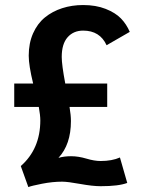

<svg xmlns="http://www.w3.org/2000/svg" viewBox="-20 -726 610 762"><path d="M92.5 16.5 62.5 -67Q140 -135 140 -248.5Q140 -268 134 -301.5H36.5V-394.5H111.5Q94 -466.5 94 -505Q94 -554.5 111.2 -593.5Q128.5 -632.5 158.2 -656.8Q188 -681 226.8 -693.5Q265.5 -706 310 -706Q360.5 -706 399.2 -690.8Q438 -675.5 460 -652.8Q482 -630 495 -599.5L403 -546.5Q376.5 -604.5 310 -604.5Q271.5 -604.5 248.2 -578Q225 -551.5 225 -500Q225 -469 239 -394.5H405.5V-301.5H256Q261.5 -268.5 261.5 -245.5Q261.5 -152.5 212 -99.5Q234 -106 262 -106Q291 -106 322.8 -96.5Q354.5 -87 379.5 -87Q424.5 -87 456 -101L485 0Q451 13 379.5 13Q347.5 13 298 4Q248.5 -5 226.5 -5Q189 -5 146.8 3.2Q104.5 11.5 92.5 16.5Z"/></svg>

Font: League Mono Narrow SemiBold
Style: Regular
Weight: 600
Width: 3
Designer: Tyler Finck
Foundry: The League of Moveable Type / Tyler Finck
Version: Version 2.210